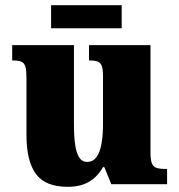

<svg xmlns="http://www.w3.org/2000/svg" viewBox="-20 -710 689 740"><path d="M241 10Q155 10 118.5 -39.5Q82 -89 82 -189V-405Q82 -434 79 -449Q76 -464 65.5 -470.5Q55 -477 30 -477H27V-536H265V-230Q265 -185 269.5 -153Q274 -121 285 -103.5Q296 -86 316 -86Q338 -86 351.5 -104Q365 -122 371 -155Q377 -188 377 -233V-417Q377 -445 371.5 -457.5Q366 -470 354.5 -473.5Q343 -477 327 -477H323V-536H560V-120Q560 -92 566 -79Q572 -66 584.5 -62.5Q597 -59 612 -59H624V0H409L382 -66H377Q357 -30 324 -10Q291 10 241 10ZM177 -601V-690H449V-601Z"/></svg>

Font: Noto Serif Khmer SemiCondensed Black
Style: Regular
Weight: 900
Width: 4
Designer: Danh Hong and the Monotype Design Team
Foundry: Monotype Imaging Inc.
Version: Version 2.004